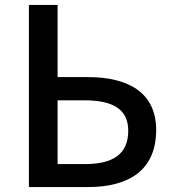

<svg xmlns="http://www.w3.org/2000/svg" viewBox="-20 -757 700 777"><path d="M97 0H336C500 0 612 -67 612 -231C612 -383 498 -445 336 -445H213V-737H97ZM213 -93V-351H322C440 -351 499 -313 499 -228C499 -133 437 -93 324 -93Z"/></svg>

Font: Noto Sans CJK TC Medium
Style: Regular
Weight: 500
Designer: Ryoko NISHIZUKA 西塚涼子 (kana, bopomofo & ideographs); Paul D. Hunt (Latin, Greek & Cyrillic); Sandoll Communications 산돌커뮤니
Foundry: Adobe
Version: Version 2.004;hotconv 1.0.118;makeotfexe 2.5.65603